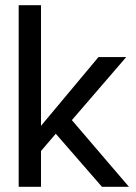

<svg xmlns="http://www.w3.org/2000/svg" viewBox="-20 -720 526 740"><path d="M359.5 -500H466.5L257 -257L477 0H373L195 -204.5L138 -138V0H52V-700H138V-235Z"/></svg>

Font: Overused Grotesk
Style: Regular
Weight: 450
Version: Version 0.004